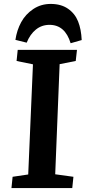

<svg xmlns="http://www.w3.org/2000/svg" viewBox="-20 -953 434 973"><path d="M236.8 -933.1Q289.6 -933.1 324.7 -908.7Q359.9 -884.3 375.7 -844.5Q391.6 -804.7 394 -750L337.9 -733.9Q309.6 -827.1 231 -827.1Q191.4 -827.1 161.9 -803.2Q132.3 -779.3 115.2 -736.8L58.1 -751Q65.4 -800.3 87.4 -840.6Q109.4 -880.9 148.4 -907Q187.5 -933.1 236.8 -933.1ZM147 -627 64 -644 69.8 -700.2H370.1L363.8 -644L282.2 -627.9L259.8 -69.8L352.1 -57.1L346.2 0H38.1L43.9 -57.1L123 -68.8Z"/></svg>

Font: Literata Book
Style: Bold Italic
Weight: 700
Italic angle: -3°
Designer: Latin by Veronika Burian and Jose Scaglione. Greek by Irene Vlachou. Cyrillic by Vera Evstafieva
Foundry: TypeTogether
Version: Version 1.003;PS 001.003;hotconv 1.0.88;makeotf.lib2.5.64775